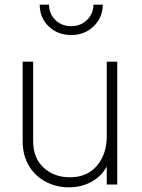

<svg xmlns="http://www.w3.org/2000/svg" viewBox="-20 -790 610 822"><path d="M77 -186V-526H122V-186Q122 -113 167 -72Q212 -31 279 -31Q353 -31 395 -80.5Q437 -130 437 -206V-526H482V0H437V-77Q415 -36 372 -12Q329 12 275 12Q222 12 176.5 -11.5Q131 -35 104 -80Q77 -125 77 -186ZM150 -770H190Q190 -731 217 -704.5Q244 -678 285 -678Q325 -678 352.5 -704.5Q380 -731 380 -770H420Q420 -715 381 -677.5Q342 -640 285 -640Q227 -640 188.5 -677Q150 -714 150 -770Z"/></svg>

Font: Eudoxus Sans ExtraLight
Style: Regular
Weight: 200
Designer: Stijn de Vries
Foundry: tokotype
Version: Version 2.005